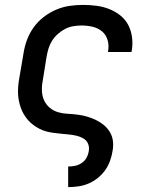

<svg xmlns="http://www.w3.org/2000/svg" viewBox="-20 -548 640 783"><path d="M258 215V131H259Q273 131 287 128Q301 125 313.5 116.5Q326 108 333 95Q340 82 342 68Q345 52 339 38Q333 24 320 16.5Q307 9 292 5.5Q277 2 261.5 0.5Q246 -1 230.5 -2.5Q215 -4 199.5 -6Q184 -8 169 -12Q154 -16 141.5 -22.5Q129 -29 116.5 -38Q104 -47 94.5 -58Q85 -69 77.5 -81.5Q70 -94 65 -108Q60 -122 57 -137Q54 -152 53.5 -167.5Q53 -183 54.5 -199Q56 -215 59 -231L76 -331Q80 -358 90 -385Q100 -412 117 -436Q134 -460 158 -478.5Q182 -497 209 -508.5Q236 -520 263.5 -524Q291 -528 319 -528Q346 -528 373 -524.5Q400 -521 424.5 -511.5Q449 -502 469.5 -486Q490 -470 502 -448Q514 -426 518 -399Q522 -372 518 -345L516 -336H420L421 -341Q425 -364 418.5 -385.5Q412 -407 395.5 -420.5Q379 -434 357 -439Q335 -444 312 -444Q295 -444 278 -441Q261 -438 245.5 -430Q230 -422 216 -409.5Q202 -397 192.5 -382Q183 -367 178 -350.5Q173 -334 170 -317L154 -217Q150 -197 151 -176.5Q152 -156 160 -138.5Q168 -121 183 -108.5Q198 -96 216.5 -90.5Q235 -85 255.5 -84Q276 -83 296 -80.5Q316 -78 335 -72.5Q354 -67 371.5 -58.5Q389 -50 403.5 -38Q418 -26 428 -9.5Q438 7 440.5 27Q443 47 439 68Q436 88 428.5 108.5Q421 129 408.5 146.5Q396 164 378.5 178Q361 192 341 200.5Q321 209 300 212Q279 215 259 215Z"/></svg>

Font: Iosevka Md Ex Obl
Style: Regular
Weight: 500
Width: 7
Italic angle: -9°
Monospace: yes
Designer: Belleve Invis
Foundry: Belleve Invis
Version: Version 32.5.0; ttfautohint (v1.8.4)